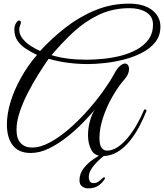

<svg xmlns="http://www.w3.org/2000/svg" viewBox="-20 -796 904 1058"><path d="M545 64Q501 64 483 29.5Q465 -5 465 -51Q465 -92 476.5 -132Q488 -172 504 -193Q477 -161 437 -120Q397 -79 349 -41Q301 -3 250 22Q199 47 149 47Q83 47 50.5 5Q18 -37 18 -110Q18 -167 37.5 -232.5Q57 -298 95 -366Q113 -399 135.5 -431.5Q158 -464 184 -493Q153 -508 124 -526.5Q95 -545 77 -571Q59 -597 59 -633Q59 -652 67.5 -667.5Q76 -683 86 -683Q95 -683 95 -672Q95 -665 91 -657Q86 -644 86 -633Q86 -606 105 -582.5Q124 -559 151 -542Q178 -525 201 -515Q265 -585 341.5 -644.5Q418 -704 506 -740Q594 -776 691 -776Q772 -776 818 -740.5Q864 -705 864 -649Q864 -599 835.5 -563.5Q807 -528 761 -504.5Q715 -481 661.5 -467.5Q608 -454 556 -448.5Q504 -443 465 -443Q408 -443 354.5 -450Q301 -457 248 -472Q222 -435 191.5 -386.5Q161 -338 133.5 -284.5Q106 -231 88.5 -178.5Q71 -126 71 -81Q71 -32 94 -7.5Q117 17 156 17Q203 17 255.5 -11.5Q308 -40 361 -86Q414 -132 462 -186Q510 -240 548 -293Q586 -346 608 -387Q625 -419 641 -432.5Q657 -446 668 -446Q679 -446 685 -437.5Q691 -429 691 -415Q691 -387 666 -359Q632 -320 600 -264.5Q568 -209 548 -148.5Q528 -88 528 -35Q528 2 539.5 18Q551 34 570 34Q599 34 628.5 14.5Q658 -5 685 -38Q712 -71 735 -111.5Q758 -152 775 -193Q780 -193 783.5 -192Q787 -191 787 -184Q770 -141 746.5 -97Q723 -53 693 -16.5Q663 20 626 42Q589 64 545 64ZM456 -467Q496 -467 545 -471.5Q594 -476 642.5 -488Q691 -500 732 -522Q773 -544 798 -578Q823 -612 823 -661Q823 -705 786.5 -728Q750 -751 694 -751Q601 -751 524.5 -714.5Q448 -678 384.5 -619Q321 -560 264 -492Q308 -479 354.5 -473Q401 -467 456 -467ZM466 242Q447 242 432.5 231.5Q418 221 418 197Q418 161 440.5 132Q463 103 493.5 82Q524 61 549 50Q555 50 555 61Q515 92 492 122.5Q469 153 469 179Q469 192 474.5 202.5Q480 213 498 213Q512 213 525.5 202.5Q539 192 549 182Q551 181 555 181.5Q559 182 559 187Q549 206 526.5 224Q504 242 466 242Z"/></svg>

Font: Great Vibes
Style: Regular
Weight: 400
Designer: Robert E. Leuschke, Viktoriya Grabowska, Viviana Monsalve, Eben Sorkin
Foundry: Robert E. Leuschke
Version: Version 1.103; ttfautohint (v1.8.4.7-5d5b)